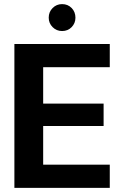

<svg xmlns="http://www.w3.org/2000/svg" viewBox="-20 -914 589 934"><path d="M50 0V-700H514V-587H190V-410H484V-301H190V-113H514V0ZM282 -763Q255 -763 236 -782Q217 -801 217 -828Q217 -856 236 -875Q255 -894 282 -894Q310 -894 328.5 -875Q347 -856 347 -828Q347 -801 328.5 -782Q310 -763 282 -763Z"/></svg>

Font: DM Sans 36pt ExtraBold
Style: Regular
Weight: 800
Designer: Colophon Foundry, Jonny Pinhorn
Foundry: Colophon Foundry
Version: Version 4.004;gftools[0.9.30]